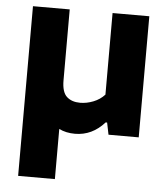

<svg xmlns="http://www.w3.org/2000/svg" viewBox="-54 -596 758 864"><g transform="rotate(5 325.0 -163.5)"><path d="M60 220V-546.5H226V-226.5Q226 -173 248.5 -152.5Q271 -132 309 -132Q338.5 -132 368.5 -143.8Q398.5 -155.5 419.5 -178.5V-547H585.5V0H449L438 -54H431.5Q375.5 9 298 9Q257 9 226 -6.5V220Z"/></g></svg>

Font: Encode Sans SmExp
Style: Bold
Weight: 700
Width: 6
Designer: Multiple Designers
Foundry: Impallari Type
Version: Version 3.002; ttfautohint (v1.8.3) -l 8 -r 50 -G 200 -x 14 